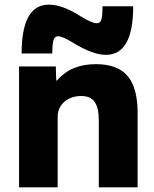

<svg xmlns="http://www.w3.org/2000/svg" viewBox="-20 -806 661 826"><path d="M62 0V-520H220L222 -459H224Q257 -496 298 -513Q339 -530 393 -530Q485 -530 528.5 -479.5Q572 -429 572 -320V0H405V-287Q405 -343 387 -368Q369 -393 329 -393Q300 -393 277 -381.5Q254 -370 241 -350Q228 -330 228 -303V0ZM436 -570Q407 -570 372 -583Q337 -596 296 -621Q274 -635 257 -642.5Q240 -650 229 -650Q216 -650 210.5 -634.5Q205 -619 205 -576H73Q73 -786 190 -786Q220 -786 255 -773Q290 -760 330 -734Q353 -720 369.5 -713Q386 -706 397 -706Q411 -706 416 -721.5Q421 -737 421 -779H553Q553 -570 436 -570Z"/></svg>

Font: M PLUS 1 ExtraBold
Style: Regular
Weight: 800
Designer: Coji Morishita
Foundry: UNDERFOREST DESIGN
Version: Version 1.001